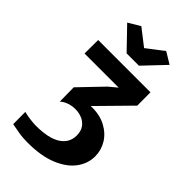

<svg xmlns="http://www.w3.org/2000/svg" viewBox="-296 -1080 1181 1181"><g transform="rotate(45 294.0 -490.0)"><path d="M200 10.5Q155.5 10.5 119 4Q82.5 -2.5 57 -7.5L56.5 -113.5Q82 -106.5 113.2 -102.8Q144.5 -99 160 -99Q272.5 -99 327.8 -134.8Q383 -170.5 383 -234.5Q383 -272.5 365.8 -296.5Q348.5 -320.5 321.2 -332Q294 -343.5 264 -343.5Q235.5 -344 208 -334.8Q180.5 -325.5 161.5 -308L160 -431L304.5 -581.5L357 -625H60L60.5 -743H515.5L516 -627.5L315.5 -423.5Q390.5 -426 444 -398Q497.5 -370 525.8 -323.8Q554 -277.5 554 -224Q554 -161 514.5 -107.8Q475 -54.5 396 -22Q317 10.5 200 10.5ZM242.5 -808.5 111 -945 188 -991 295.5 -907.5 404.5 -991 479.5 -945.5 349.5 -808.5Z"/></g></svg>

Font: Merriweather Sans
Style: Bold
Weight: 700
Designer: Eben Sorkin
Foundry: Eben Sorkin
Version: Version 1.008; ttfautohint (v1.7.19-72a1) -l 8 -r 50 -G 200 